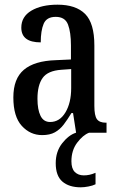

<svg xmlns="http://www.w3.org/2000/svg" viewBox="-20 -567 505 820"><path d="M160 10Q109 10 73 -29.5Q37 -69 37 -151Q37 -231 82 -269Q127 -307 218 -310L283 -313V-373Q283 -429 270.5 -462Q258 -495 218 -495Q179 -495 166.5 -465.5Q154 -436 154 -386Q71 -386 71 -449Q71 -496 114 -521.5Q157 -547 226 -547Q304 -547 343.5 -507.5Q383 -468 383 -373V-115Q383 -73 394 -58Q405 -43 432 -43H435V0H305L292 -84H285Q268 -56 252 -35Q236 -14 214.5 -2Q193 10 160 10ZM194 -46Q235 -46 259.5 -87Q284 -128 284 -191V-272L242 -269Q184 -265 162 -234Q140 -203 140 -145Q140 -99 153 -72.5Q166 -46 194 -46ZM325 233Q275 233 246.5 208.5Q218 184 218 130Q218 80 245.5 45Q273 10 304 0H360Q334 10 309.5 42.5Q285 75 285 122Q285 153 299.5 167.5Q314 182 338 182Q350 182 362 179.5Q374 177 388 171V220Q376 226 357.5 229.5Q339 233 325 233Z"/></svg>

Font: Noto Serif Lao ExtraCondensed Medium
Style: Regular
Weight: 500
Width: 2
Designer: Monotype Design Team
Foundry: Monotype Imaging Inc.
Version: Version 2.003; ttfautohint (v1.8.4.7-5d5b)